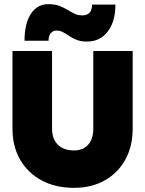

<svg xmlns="http://www.w3.org/2000/svg" viewBox="-20 -896 698 924"><path d="M212.5 -876Q243.5 -876 265.2 -867.8Q287 -859.5 304.2 -849Q321.5 -838.5 338.2 -830.2Q355 -822 375.5 -822Q423 -822 423 -874H535.5Q535.5 -792.5 498.5 -744.2Q461.5 -696 399 -696Q369.5 -696 349.2 -704Q329 -712 313.5 -722.5Q298 -733 283.5 -741Q269 -749 251.5 -749Q234.5 -749 224 -735.8Q213.5 -722.5 213.5 -700H98Q98 -782.5 128.5 -829.2Q159 -876 212.5 -876ZM40 -650.5H230.5V-277Q230.5 -227.5 258.2 -199.8Q286 -172 336 -172Q380 -172 404.5 -199.8Q429 -227.5 429 -277V-650.5H618.5V-277Q618.5 -191.5 583 -127.5Q547.5 -63.5 484 -27.8Q420.5 8 336 8Q247 8 180.5 -27.8Q114 -63.5 77 -127.5Q40 -191.5 40 -277Z"/></svg>

Font: Overused Grotesk Black
Style: Regular
Weight: 900
Version: Version 0.004